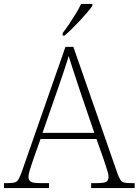

<svg xmlns="http://www.w3.org/2000/svg" viewBox="-23 -951 701 971"><path d="M-3 0V-25H18Q41 -25 52 -28.5Q63 -32 70 -43.5Q77 -55 86 -79L308 -714H348L571 -74Q579 -52 586 -41.5Q593 -31 604 -28Q615 -25 638 -25H658V0H438V-25H470Q506 -25 516 -33Q526 -41 526 -57Q526 -68 521 -84.5Q516 -101 510.5 -117.5Q505 -134 502 -143L465 -248H182L145 -144Q142 -135 136.5 -118.5Q131 -102 126 -85Q121 -68 121 -57Q121 -41 131.5 -33Q142 -25 178 -25H225V0ZM192 -279H454L380 -496Q371 -524 360.5 -555.5Q350 -587 340.5 -616.5Q331 -646 324 -668Q320 -651 310 -621.5Q300 -592 290 -561.5Q280 -531 271 -506ZM294 -784Q309 -803 326.5 -829Q344 -855 360.5 -882Q377 -909 387 -931H444V-921Q435 -908 418 -888Q401 -868 380.5 -846Q360 -824 340 -804.5Q320 -785 304 -771H294Z"/></svg>

Font: Noto Serif Gujarati ExtraLight
Style: Regular
Weight: 250
Version: Version 2.102